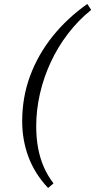

<svg xmlns="http://www.w3.org/2000/svg" viewBox="-20 -732 483 976"><path d="M423.8 -711.9 443.4 -681.6Q377.9 -628.9 326.2 -561.5Q274.4 -494.1 238.3 -416.5Q202.1 -338.9 183.1 -255.9Q164.1 -172.9 164.1 -89.8Q164.1 -30.3 173.8 21.5Q183.6 73.2 203.1 117.7Q222.7 162.1 252 200.2L224.6 223.6Q157.2 152.3 125 66.4Q92.8 -19.5 92.8 -115.2Q92.8 -237.3 132.8 -345.7Q172.9 -454.1 247.1 -546.9Q321.3 -639.6 423.8 -711.9Z"/></svg>

Font: Crimson Pro Light
Style: Italic
Weight: 300
Italic angle: -12°
Designer: Jacques Le Bailly
Foundry: Baron von Fonthausen
Version: Version 1.003